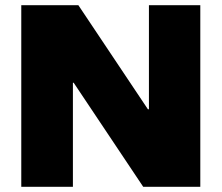

<svg xmlns="http://www.w3.org/2000/svg" viewBox="-20 -720 854 740"><path d="M752 -700V0H532L264 -401H261V0H62V-700H282L550 -299H554V-700Z"/></svg>

Font: Pathway Extreme ExtraBold
Style: Regular
Weight: 800
Designer: Eduardo Rodriguez Tunni
Foundry: Eduardo Rodriguez Tunni
Version: Version 1.001;gftools[0.9.26]